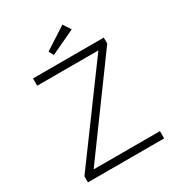

<svg xmlns="http://www.w3.org/2000/svg" viewBox="-207 -1017 1051 1144"><g transform="rotate(-30 318.5 -445.0)"><path d="M60 0V-42L507 -650H86V-700H573V-659L128 -50H584V0ZM264 -759 246 -792 398 -890 432 -838Z"/></g></svg>

Font: Lexend Deca ExtraLight
Style: Regular
Weight: 200
Designer: Bonnie Shaver-Troup, Thomas Jockin
Foundry: Lexend
Version: Version 1.008; ttfautohint (v1.8.4.7-5d5b)